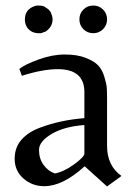

<svg xmlns="http://www.w3.org/2000/svg" viewBox="-20 -661 484 694"><path d="M367 -133Q367 -62 419 -25L367 13L286 -60Q207 12 140 12Q96 12 64.5 -16Q33 -44 33 -86.5Q33 -129 58.5 -157Q84 -185 126 -200Q198 -227 285 -234V-328Q285 -411 189 -411Q134 -411 59 -387L50 -412Q70 -428 119.5 -446Q169 -464 214 -464Q259 -464 289.5 -452Q320 -440 334.5 -425Q349 -410 357 -384Q365 -358 366 -343Q367 -328 367 -303ZM285 -106V-209Q213 -204 167 -177Q121 -150 121 -119Q121 -88 137 -65.5Q153 -43 178 -34Q211 -40 248 -67Q285 -94 285 -106ZM128 -541H116Q110 -541 98 -545Q72 -558 70 -587V-591Q70 -623 98 -636Q108 -641 118 -641Q138 -641 145 -634L154 -628Q165 -617 165 -612Q168 -607 170 -595V-591Q170 -564 145 -547ZM281.5 -555.5Q267 -570 267 -591Q267 -612 281.5 -626.5Q296 -641 317 -641Q338 -641 352.5 -626.5Q367 -612 367 -591Q367 -570 352.5 -555.5Q338 -541 317 -541Q296 -541 281.5 -555.5Z"/></svg>

Font: Belleza
Style: Regular
Weight: 400
Designer: Eduardo Rodriguez Tunni
Foundry: Eduardo Rodriguez Tunni
Version: Version 1.001